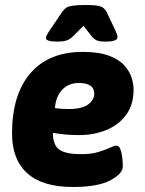

<svg xmlns="http://www.w3.org/2000/svg" viewBox="-20 -738 579 766"><path d="M271 8Q149 8 88.5 -47Q28 -102 28 -205Q28 -361 101.5 -446Q175 -531 310 -531Q375 -531 415.5 -515.5Q456 -500 477 -476Q498 -452 505.5 -426.5Q513 -401 513 -381Q513 -320 483 -279.5Q453 -239 403.5 -219Q354 -199 295 -199Q266 -199 240 -201.5Q214 -204 191 -208Q191 -160 216 -141.5Q241 -123 304 -123Q344 -123 372 -131.5Q400 -140 418 -148.5Q436 -157 444 -157Q455 -157 460.5 -142Q466 -127 468 -107.5Q470 -88 470 -74Q470 -45 420 -18.5Q370 8 271 8ZM253 -303Q308 -303 332 -321.5Q356 -340 356 -364Q356 -386 340 -396.5Q324 -407 296 -407Q254 -407 228.5 -380.5Q203 -354 199 -307Q211 -305 225.5 -304Q240 -303 253 -303ZM208 -572Q163 -572 163 -587Q163 -594 177 -615L227 -689Q234 -699 242 -705.5Q250 -712 268 -715Q286 -718 320 -718Q365 -718 381 -712.5Q397 -707 406 -689L441 -615Q444 -607 446.5 -601Q449 -595 449 -590Q449 -572 401 -572Q377 -572 366 -577Q355 -582 346 -593L313 -635L271 -593Q261 -583 248 -577.5Q235 -572 208 -572Z"/></svg>

Font: Asap ExtraBold
Style: Italic
Weight: 800
Italic angle: -6°
Designer: Pablo Cosgaya
Foundry: Omnibus-Type
Version: Version 3.001; ttfautohint (v1.8.4.7-5d5b)